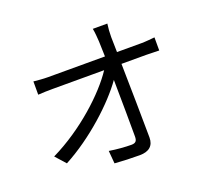

<svg xmlns="http://www.w3.org/2000/svg" viewBox="-134 -955 1268 1155"><g transform="rotate(-20 500.0 -377.5)"><path d="M656 -602 654 -699C654 -727 656 -755 660 -783H567C573 -754 574 -723 576 -699C577 -676 578 -642 579 -602H215C184 -602 152 -605 123 -608V-523C154 -525 183 -526 217 -526H546C467 -406 289 -240 86 -141L144 -76C323 -171 498 -333 581 -451C583 -317 584 -168 584 -88C584 -61 576 -48 547 -48C510 -48 454 -52 406 -60L413 22C462 26 521 28 573 28C633 28 664 0 664 -52C663 -177 660 -376 657 -526H816C840 -526 875 -525 898 -524V-608C878 -606 839 -602 813 -602Z"/></g></svg>

Font: Noto Sans T Chinese Regular
Style: Regular
Weight: 400
Designer: Ryoko NISHIZUKA (kana & ideographs); Paul D. Hunt (Latin, Greek & Cyrillic); Wenlong ZHANG (bopomofo); Sandoll Communica
Foundry: Adobe Systems Incorporated
Version: Version 1.000;PS 1;hotconv 1.0.78;makeotf.lib2.5.61930